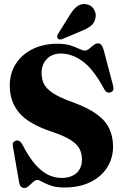

<svg xmlns="http://www.w3.org/2000/svg" viewBox="-20 -930 614 963"><path d="M302 10.5Q262.5 10.5 235.5 1Q208.5 -8.5 192 -18Q175.5 -27.5 167 -27.5Q157.5 -27.5 146.5 -17.5Q135.5 -7.5 124 2.8Q112.5 13 102.5 13Q81 13 76 -14.5L44.5 -197Q40.5 -219 60 -224.5Q77.5 -229.5 90.5 -208Q124.5 -142 157.2 -105Q190 -68 222.5 -52.8Q255 -37.5 289 -37.5Q335 -37.5 363 -61.5Q391 -85.5 391 -130.5Q391 -160 378.8 -183.8Q366.5 -207.5 333.2 -228.5Q300 -249.5 238 -270Q122 -309 75.5 -365Q29 -421 29 -500.5Q29 -562 59 -609.2Q89 -656.5 142.8 -683.5Q196.5 -710.5 268.5 -710.5Q307.5 -710.5 333.8 -702Q360 -693.5 377 -685Q394 -676.5 405.5 -676.5Q416 -676.5 427 -685.5Q438 -694.5 449.2 -703.5Q460.5 -712.5 472 -712.5Q482 -712.5 488 -705.2Q494 -698 500 -679.5L547.5 -499Q554.5 -473.5 534.5 -467Q514 -460.5 503 -482.5Q447.5 -585 393.8 -623.2Q340 -661.5 285 -661.5Q241.5 -661.5 215 -634.2Q188.5 -607 188.5 -563Q188.5 -533.5 200.5 -509.2Q212.5 -485 245.5 -463Q278.5 -441 341.5 -418.5Q419 -390.5 464 -358Q509 -325.5 528 -285.2Q547 -245 547 -194.5Q547 -137 517.8 -90.5Q488.5 -44 433.5 -16.8Q378.5 10.5 302 10.5ZM329.5 -853.5Q346.5 -882.5 366.5 -897.8Q386.5 -913 412 -909Q437.5 -905 450.2 -884.8Q463 -864.5 459.5 -844Q456 -817 437.2 -801.5Q418.5 -786 389.5 -775L292.5 -734Q286.5 -731.5 279.8 -732Q273 -732.5 269.5 -737.5Q265.5 -743 267 -749Q268.5 -755 272 -761.5Z"/></svg>

Font: Fraunces 144pt S050
Style: Bold
Weight: 700
Version: Version 1.000; ttfautohint (v1.8.3)